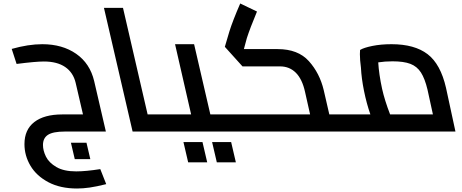

<svg xmlns="http://www.w3.org/2000/svg" viewBox="-20 -753 2646 1099"><path d="M588 301Q532 315 493.5 320.5Q455 326 421 326Q325 326 257 290Q189 254 154.5 196Q120 138 120 72Q120 -11 176.5 -54.5Q233 -98 336 -98H455L413 -279Q399 -338 353 -369.5Q307 -401 231 -401Q184 -401 75 -387L47 -473Q142 -500 222 -500Q337 -500 416 -445Q495 -390 519 -289L586 0H351Q284 0 255 18.5Q226 37 226 77Q226 109 243 143.5Q260 178 302.5 203Q345 228 416 228Q471 228 554 215ZM475 64 497 158H408L386 64Z M997 -18Q997 0 984 0H739L575 -708H684L825 -98H961Q977 -98 987 -67Q997 -36 997 -18Z M1335 -18Q1335 0 1321 0H984Q968 0 958 -30.5Q948 -61 948 -80Q948 -98 961 -98H1074L982 -500H1091L1184 -98H1298Q1314 -98 1324.5 -67Q1335 -36 1335 -18ZM1030 60H1139L1166 176H1057ZM1194 60H1303L1330 176H1221Z M2016 -18Q2016 0 2002 0H1321Q1305 0 1295 -30.5Q1285 -61 1285 -80Q1285 -98 1298 -98H1755L1726 -227Q1710 -300 1673.5 -336.5Q1637 -373 1583 -373H1368L1267 -485L1293 -573Q1312 -634 1355 -733L1451 -687Q1411 -591 1393 -535L1376 -472H1569Q1686 -472 1748 -403Q1810 -334 1833 -237L1865 -98H1979Q1995 -98 2005.5 -67Q2016 -36 2016 -18Z M2587 0H2001Q1985 -1 1975.5 -31.5Q1966 -62 1966 -80Q1966 -97 1978 -98H2100Q2078 -161 2063.5 -233Q2049 -305 2046 -366Q2040 -410 2040 -443Q2040 -460 2041 -467Q2062 -480 2111 -490Q2160 -500 2221 -500Q2353 -500 2427.5 -443Q2502 -386 2533 -250ZM2458 -98 2427 -240Q2412 -303 2389.5 -338Q2367 -373 2329 -387.5Q2291 -402 2227 -402Q2183 -402 2145 -396Q2149 -328 2167 -245Q2182 -178 2213 -98Z"/></svg>

Font: Cairo SemiBold
Style: Italic
Weight: 600
Italic angle: -13°
Designer: Mohamed Gaber, Accademia di Belle Arti di Urbino and others
Foundry: Kief Type Foundry, Accademia di Belle Arti di Urbino and others
Version: Version 3.011